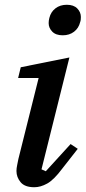

<svg xmlns="http://www.w3.org/2000/svg" viewBox="-20 -773 359 805"><path d="M124 12Q84 12 66.5 -9Q49 -30 49 -56Q49 -67 52 -81Q55 -95 57 -106L142 -446H56L67 -491L271 -532L154 -63L172 -55L276 -169L306 -149L241 -66Q206 -19 178 -3.5Q150 12 124 12ZM243 -625Q214 -625 199 -640.5Q184 -656 184 -676Q184 -687 187 -698Q193 -723 212.5 -738Q232 -753 260 -753Q289 -753 304 -737.5Q319 -722 319 -702Q319 -697 318.5 -691Q318 -685 316 -680Q310 -655 290.5 -640Q271 -625 243 -625Z"/></svg>

Font: IBM Plex Serif Medium
Style: Italic
Weight: 500
Italic angle: -14°
Designer: Mike Abbink, Paul van der Laan, Pieter van Rosmalen
Foundry: Bold Monday
Version: Version 2.5